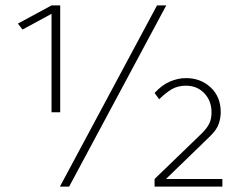

<svg xmlns="http://www.w3.org/2000/svg" viewBox="-20 -688 906 708"><path d="M201 0 559 -668H593L235 0ZM170 -274V-637L63 -579L46 -601L170 -668H202V-274ZM550 0V-28L724 -196Q744 -216 752 -233Q760 -250 760 -274Q760 -316 733.5 -344Q707 -372 666 -372Q635 -372 612.5 -358.5Q590 -345 567 -322L550 -345Q576 -374 606 -387Q636 -400 666 -400Q720 -400 757 -365.5Q794 -331 794 -274Q794 -255 787 -232.5Q780 -210 753 -184L592 -28H800V0Z"/></svg>

Font: Gantari Thin
Style: Regular
Weight: 250
Designer: Anugrah Pasau
Foundry: Lafontype
Version: Version 1.000